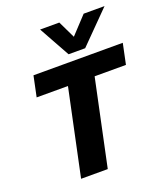

<svg xmlns="http://www.w3.org/2000/svg" viewBox="-156 -982 943 1089"><g transform="rotate(-20 315.0 -437.5)"><path d="M319 -688 215 -875H331L381 -771L478 -875H604L419 -688ZM144 0 254 -520H65L91 -644H630L604 -520H415L305 0Z"/></g></svg>

Font: Kanit SemiBold
Style: Italic
Weight: 600
Italic angle: -12°
Designer: Katatrad Team
Foundry: CadsonDemak
Version: Version 2.000; ttfautohint (v1.8.3)